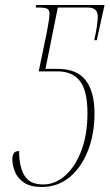

<svg xmlns="http://www.w3.org/2000/svg" viewBox="-20 -734 436 764"><path d="M146 10Q101 10 75.5 -7.5Q50 -25 39.5 -50.5Q29 -76 29 -100Q29 -114 34.5 -123.5Q40 -133 56 -133Q56 -72 77 -36Q98 0 152 0Q199 0 239 -35Q279 -70 303.5 -134Q328 -198 328 -284Q328 -373 298 -411.5Q268 -450 209 -450H134L167 -609Q172 -635 174.5 -653Q177 -671 177 -680Q177 -691 170.5 -697.5Q164 -704 132 -704H122L124 -714H396L365 -574H355Q363 -609 366 -632.5Q369 -656 369 -668Q369 -704 330 -704H210L161 -460H209Q286 -460 321 -414.5Q356 -369 356 -283Q356 -201 330 -134.5Q304 -68 257 -29Q210 10 146 10Z"/></svg>

Font: Noto Serif Display ExtraCondensed Thin
Style: Italic
Weight: 100
Width: 2
Italic angle: -12°
Designer: Monotype Design Team
Foundry: Monotype Imaging Inc.
Version: Version 2.009